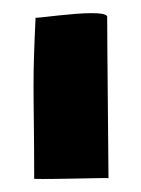

<svg xmlns="http://www.w3.org/2000/svg" viewBox="-20 -731 215 292"><path d="M34 -704V-702C32 -660 31 -631 31 -601C31 -564 32 -526 32 -460V-459C59 -458 144 -461 145 -460C145 -479 143 -662 143 -706C141 -710 132 -711 119 -711C90 -711 43 -704 35 -704ZM145 -460C145 -460 145 -460 145 -460Z"/></svg>

Font: HEYCLAY
Style: Regular
Weight: 400
Designer: Marcelo Magalhaes
Foundry: Marcelo Magalhães
Version: Version 1.300;hotconv 1.0.109;makeotfexe 2.5.65596